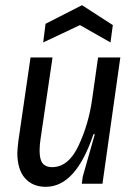

<svg xmlns="http://www.w3.org/2000/svg" viewBox="-20 -710 526 742"><path d="M376 0H296L300 -28L346 -190L344 -192L341 -191Q273 12 157 12Q106 12 76.5 -21.5Q47 -55 47 -119Q47 -131 51 -165L98 -488H183L137 -175Q133 -151 133 -128Q133 -93 145 -78.5Q157 -64 181 -64Q245 -64 284 -148Q323 -232 336 -326L359 -488H445ZM289 -613 147 -546 156 -618 297 -690 416 -613 407 -546Z"/></svg>

Font: Ropa Sans
Style: Italic
Weight: 400
Version: Version 1.100